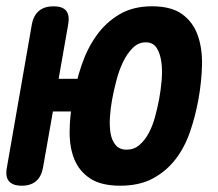

<svg xmlns="http://www.w3.org/2000/svg" viewBox="-74 -580 694 610"><path d="M112.3 -329.6H192.3L174.1 -225.8H94.1L62.7 -47.8Q57.6 -19.1 40.7 -4.6Q23.8 10 -4.9 10Q-33.6 10 -45.6 -4.4Q-57.6 -18.7 -52.2 -47.4L27.2 -502.6Q32.6 -531.3 50 -545.6Q67.4 -560 96.1 -560Q124.8 -560 136.3 -545.8Q147.8 -531.6 142.7 -502.9ZM328.2 -104.5Q351.6 -104.5 368.7 -119.1Q385.8 -133.6 398.1 -156.4Q410.5 -179.2 418.4 -208Q426.3 -236.8 431.6 -265Q436.9 -293.5 439.6 -325.3Q442.3 -357.1 438.5 -383.7Q434.8 -410.4 423.6 -427.9Q412.5 -445.5 388.8 -445.5Q365.8 -445.5 348 -427.9Q330.2 -410.4 317.2 -383.6Q304.2 -356.8 296 -325.1Q287.7 -293.5 282.4 -265Q277.1 -236.8 275.3 -208Q273.4 -179.2 277.3 -156.4Q281.2 -133.6 293.4 -119.1Q305.5 -104.5 328.2 -104.5ZM308 10Q247.8 10 213.2 -12.5Q178.6 -35 162.8 -72.5Q147.1 -110 147.2 -160Q147.4 -210 157.4 -265Q167.4 -320 185.2 -373Q203.1 -426 232.8 -467.5Q262.6 -509 305.7 -534.5Q348.8 -560 409 -560Q470.2 -560 504.7 -535Q539.1 -510 554 -468.5Q568.9 -427 567.8 -374Q566.6 -321 556.6 -265Q546.6 -210 529.3 -160Q511.9 -110 482.5 -72.5Q453.1 -35 410.7 -12.5Q368.2 10 308 10Z"/></svg>

Font: Maple Mono
Style: Italic
Weight: 400
Italic angle: -10°
Monospace: yes
Designer: subframe7536
Version: Version 7.300